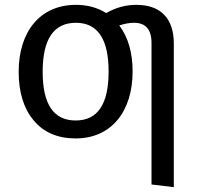

<svg xmlns="http://www.w3.org/2000/svg" viewBox="-20 -559 832 792"><path d="M542 -539C499 -539 458 -528 418 -505C382 -528 340 -539 293 -539C145 -539 57 -428 57 -263C57 -178 78 -111 119 -62C160 -13 218 12 292 12C439 12 527 -99 527 -264C527 -341 509 -405 472 -454C493 -461 513 -465 533 -465C580 -465 605 -438 605 -382V202L697 213V-379C697 -483 643 -539 542 -539ZM292 -62C201 -62 156 -129 156 -263C156 -398 202 -465 293 -465C383 -465 428 -398 428 -264C428 -129 383 -62 292 -62Z"/></svg>

Font: Fira Sans
Style: Regular
Weight: 400
Designer: Carrois Corporate & Edenspiekermann AG
Foundry: Carrois Corporate GbR & Edenspiekermann AG
Version: Version 4.203